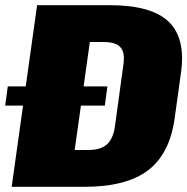

<svg xmlns="http://www.w3.org/2000/svg" viewBox="-33 -720 722 740"><path d="M110 -700H390Q551 -700 617.5 -636Q684 -572 664 -436L640 -263Q621 -127 537.5 -63.5Q454 0 292 0H12ZM207 -142H308Q355 -142 379 -163.5Q403 -185 410 -233L442 -467Q450 -516 432 -537Q414 -558 367 -558H266L328 -663L240 -36ZM381 -387 371 -313H-13L-3 -387Z"/></svg>

Font: Pathway Extreme Condensed Black
Style: Italic
Weight: 900
Width: 3
Italic angle: -8°
Version: Version 1.001;gftools[0.9.26]